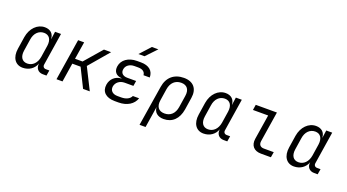

<svg xmlns="http://www.w3.org/2000/svg" viewBox="-64 -1500 4328 2395"><g transform="rotate(20 2100.0 -302.5)"><path d="M210 10C293 10 360 -37 385 -110C375 -47 412 0 476 0H524L536 -72H491C462 -72 445 -92 450 -121L517 -550H438L424 -450H422C420 -517 374 -560 301 -560C202 -560 120 -478 100 -356L75 -193C56 -72 111 10 210 10ZM246 -59C177 -59 142 -112 155 -197L179 -353C191 -438 244 -491 315 -491C384 -491 419 -438 407 -353L383 -197C369 -112 316 -59 246 -59Z M657 0H737L776 -250H886L1010 0H1099L956 -285L1182 -550H1087L887 -319H787L824 -550H744Z M1510 -645H1591L1724 -785H1638ZM1482 8C1596 8 1679 -45 1707 -129H1624C1606 -89 1560 -63 1493 -63H1444C1378 -63 1340 -100 1348 -156C1358 -211 1406 -250 1472 -250H1587L1598 -319H1481C1421 -319 1388 -352 1397 -402C1404 -452 1452 -487 1513 -487H1564C1626 -487 1657 -460 1660 -418H1743C1743 -505 1684 -558 1575 -558H1523C1410 -558 1328 -499 1315 -412C1304 -341 1341 -295 1415 -290V-286C1334 -281 1277 -227 1265 -150C1250 -54 1314 8 1432 8Z M1825 180H1905L1931 15L1949 -102C1951 -33 2000 10 2081 10C2195 10 2272 -64 2293 -194L2318 -357C2338 -482 2273 -560 2148 -560C2018 -560 1932 -487 1911 -357ZM2068 -59C1989 -59 1951 -110 1965 -197L1989 -353C2003 -440 2057 -491 2136 -491C2214 -491 2252 -440 2238 -353L2214 -197C2200 -109 2147 -59 2068 -59Z M2610 10C2693 10 2760 -37 2785 -110C2775 -47 2812 0 2876 0H2924L2936 -72H2891C2862 -72 2845 -92 2850 -121L2917 -550H2838L2824 -450H2822C2820 -517 2774 -560 2701 -560C2602 -560 2520 -478 2500 -356L2475 -193C2456 -72 2511 10 2610 10ZM2646 -59C2577 -59 2542 -112 2555 -197L2579 -353C2591 -438 2644 -491 2715 -491C2784 -491 2819 -438 2807 -353L2783 -197C2769 -112 2716 -59 2646 -59Z M3372 0H3503L3515 -72H3383C3336 -72 3312 -101 3320 -150L3383 -550H3102L3091 -478H3293L3241 -150C3227 -58 3277 0 3372 0Z M3810 10C3893 10 3960 -37 3985 -110C3975 -47 4012 0 4076 0H4124L4136 -72H4091C4062 -72 4045 -92 4050 -121L4117 -550H4038L4024 -450H4022C4020 -517 3974 -560 3901 -560C3802 -560 3720 -478 3700 -356L3675 -193C3656 -72 3711 10 3810 10ZM3846 -59C3777 -59 3742 -112 3755 -197L3779 -353C3791 -438 3844 -491 3915 -491C3984 -491 4019 -438 4007 -353L3983 -197C3969 -112 3916 -59 3846 -59Z"/></g></svg>

Font: JetBrains Mono Light
Style: Italic
Weight: 336
Italic angle: -9°
Monospace: yes
Designer: Philipp Nurullin, Konstantin Bulenkov
Foundry: JetBrains
Version: Version 2.305